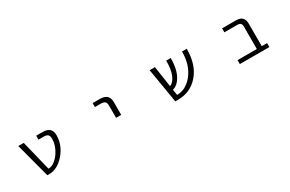

<svg xmlns="http://www.w3.org/2000/svg" viewBox="111 -1512 3779 2505"><g transform="rotate(-30 2000.0 -260.0)"><path d="M447.3 -67.4Q493.2 -67.4 545.9 -111.8Q598.6 -156.2 636.2 -231Q673.8 -305.7 673.8 -381.8Q673.8 -424.8 655.3 -442.4Q636.7 -460 591.8 -460H513.7V-519.5H609.4Q747.1 -519.5 747.1 -394.5Q747.1 -242.2 641.1 -121.1Q535.2 0 414.1 0H381.8L244.1 -519.5H326.2L437.5 -67.4Z M1364.3 -460V-519.5H1472.7Q1610.4 -519.5 1610.4 -394.5V-200.2H1533.2V-384.8Q1533.2 -425.8 1514.2 -442.9Q1495.1 -460 1451.2 -460Z M2782.2 -519.5Q2782.2 -281.2 2661.6 -140.6Q2541 0 2350.6 0H2309.6L2222.7 -519.5H2302.7L2349.6 -206.1Q2403.3 -224.6 2438 -303.7Q2472.7 -382.8 2472.7 -519.5H2541Q2541 -361.3 2488.8 -263.2Q2436.5 -165 2358.4 -146.5L2372.1 -61.5H2375Q2508.8 -61.5 2609.9 -189.9Q2710.9 -318.4 2710.9 -519.5Z M3572.3 -391.6Q3572.3 -430.7 3557.1 -445.3Q3542 -460 3502.9 -460H3314.5V-519.5H3524.4Q3646.5 -519.5 3646.5 -398.4V-59.6H3726.6V0H3282.2V-59.6H3572.3Z"/></g></svg>

Font: Gen Shin Gothic Monospace Normal
Style: Regular
Weight: 350
Designer: [Source Han Sans]
Ryoko NISHIZUKA  (kana & ideographs); Paul D. Hunt (Latin, Greek & Cyrillic); Wenlong ZHANG  (bopomofo
Version: Version 1.002.20150607